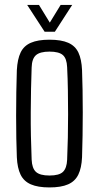

<svg xmlns="http://www.w3.org/2000/svg" viewBox="-20 -772 411 798"><path d="M185.5 7Q137.5 7 108.2 -5.8Q79 -18.5 65.5 -46.2Q52 -74 50 -118.5Q48.5 -152 47.8 -196.8Q47 -241.5 47 -291Q47 -340.5 47.8 -389.5Q48.5 -438.5 50 -480.5Q52.5 -526.5 65.8 -554Q79 -581.5 108.2 -594.2Q137.5 -607 185.5 -607Q234.5 -607 263.5 -594.2Q292.5 -581.5 305.8 -553.8Q319 -526 321 -480.5Q322.5 -443 323.2 -398Q324 -353 324 -304.8Q324 -256.5 323.2 -209.2Q322.5 -162 321 -118.5Q319 -74 305.5 -46.2Q292 -18.5 263 -5.8Q234 7 185.5 7ZM185.5 -42.5Q226.5 -42.5 242 -58Q257.5 -73.5 259 -107.5Q261 -153 262 -200.5Q263 -248 263 -296.8Q263 -345.5 262.2 -394.8Q261.5 -444 259 -493Q257.5 -529 241.2 -543.2Q225 -557.5 185.5 -557.5Q146 -557.5 129.2 -542.5Q112.5 -527.5 111.5 -491Q110 -448.5 109 -401.8Q108 -355 107.8 -305.8Q107.5 -256.5 108.5 -206.8Q109.5 -157 111.5 -109Q113 -72.5 129.5 -57.5Q146 -42.5 185.5 -42.5ZM165.5 -640 93 -751.5H142L187 -678L232 -751.5H280L208 -640Z"/></svg>

Font: Big Shoulders Text Thin Light
Style: Regular
Weight: 300
Version: Version 2.002